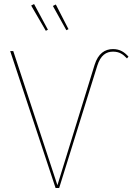

<svg xmlns="http://www.w3.org/2000/svg" viewBox="-20 -935 659 955"><path d="M149.4 -914.9 135 -907.4 207.9 -781.9 218.4 -787.1ZM257.6 -912.7 243.1 -905.3 310.1 -784.7 320.7 -790ZM256.4 0H274.3L464 -608.6C480.4 -660.4 508.3 -678.1 542 -678.1C573.7 -678.1 591.6 -665.4 611.6 -644.4L619 -653.3C599.6 -675 577.3 -690.9 542 -690.9C502.1 -690.9 468.1 -669.3 450.4 -612.1L265.6 -13.6L46 -680.9H30.7Z"/></svg>

Font: Fira Sans Hair
Style: Regular
Weight: 100
Designer: bBox Type GmbH & Carrois Corporate GbR & Edenspiekermann AG
Foundry: bBox Type GmbH & Carrois Corporate GbR & Edenspiekermann AG
Version: Version 4.300;PS 004.300;hotconv 1.0.88;makeotf.lib2.5.64775